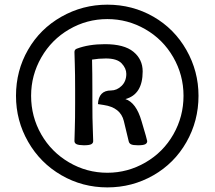

<svg xmlns="http://www.w3.org/2000/svg" viewBox="-20 -710 923 826"><path d="M533.7 -102.1 512.7 -189.5Q498.5 -247.6 426.3 -258.3L401.4 -262.2Q404.3 -320.8 457.5 -320.8Q482.9 -320.8 503.2 -340.6Q523.4 -360.4 523.4 -392.1Q523.4 -416 503.4 -437.3Q483.4 -458.5 435.5 -458.5Q404.8 -458.5 376 -453.6Q377.4 -394 377.4 -322.3V-266.6Q377.4 -195.3 379.2 -155.8Q380.9 -116.2 380.9 -103Q380.9 -93.8 372.3 -89.4Q363.8 -85 340.3 -85Q317.9 -85.4 309.1 -89.8Q300.3 -94.2 300.3 -103.5Q300.3 -116.7 301.8 -156.2Q303.2 -195.8 303.2 -267.1V-322.8Q303.2 -394 301.8 -433.6Q300.3 -473.1 300.3 -486.3Q300.3 -496.6 310.1 -500.5Q361.8 -520 431.6 -520Q514.2 -520 554 -487.3Q593.8 -454.6 593.8 -402.8Q593.8 -303.7 519.5 -283.7Q565.9 -268.6 588.9 -189Q613.3 -107.4 613.3 -103Q613.3 -93.8 604.7 -89.4Q596.2 -85 573.7 -85Q552.2 -85 543.9 -89.1Q535.6 -93.3 533.7 -102.1ZM441.9 96.2Q334.5 96.2 243.9 43.7Q153.3 -8.8 101.1 -99.9Q48.8 -190.9 48.8 -297.9Q48.8 -405.8 100.6 -495.8Q152.3 -585.9 243.9 -637.9Q335.4 -689.9 441.9 -689.9Q549.8 -689.9 639.9 -638.2Q730 -586.4 782 -494.9Q834 -403.3 834 -297.9Q834 -189.9 782 -98.6Q730 -7.3 639.4 44.4Q548.8 96.2 441.9 96.2ZM441.9 33.2Q529.3 33.2 605.7 -11Q682.1 -55.2 725.8 -131.8Q769.5 -208.5 769.5 -297.9Q769.5 -387.2 725.3 -463.9Q681.2 -540.5 605.2 -584.2Q529.3 -627.9 441.9 -627.9Q353.5 -627.9 277.6 -583.7Q201.7 -539.6 157.7 -462.9Q113.8 -386.2 113.8 -297.9Q113.8 -208.5 157.2 -132.3Q200.7 -56.2 276.9 -11.5Q353 33.2 441.9 33.2Z"/></svg>

Font: ALMAS
Style: Bold
Weight: 700
Designer: ALMAS Font/ by Husham Jawad Kadhim, derived from the Bainsely font by/ Paul James MIller
Foundry: High-Logic / Made with FontCreator
Version: Version 1.411;September 19, 2021;FontCreator 14.0.0.2814 32-